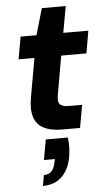

<svg xmlns="http://www.w3.org/2000/svg" viewBox="-61 -678 554 1000"><g transform="rotate(-5 216.0 -177.5)"><path d="M249 0Q188 0 151 -19.5Q114 -39 101.5 -79Q89 -119 100 -180L136 -384H53L74 -501H157L197 -639H322L297 -501H428L408 -384H276L240 -178Q234 -144 248 -131.5Q262 -119 292 -119H362L341 0ZM122 284 132 228Q158 228 172.5 212.5Q187 197 193 165L196 150H139L158 44H273Q277 71 276 97Q275 123 271 146Q260 210 222 247Q184 284 122 284Z"/></g></svg>

Font: DM Sans 18pt ExtraBold
Style: Italic
Weight: 800
Italic angle: -10°
Designer: Colophon Foundry, Jonny Pinhorn
Foundry: Colophon Foundry
Version: Version 4.004;gftools[0.9.30]